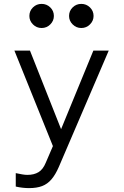

<svg xmlns="http://www.w3.org/2000/svg" viewBox="-20 -748 640 987"><path d="M129 219Q113 219 95.5 217Q78 215 61 211V142Q80 146 94.5 148.5Q109 151 121 151Q155 151 178 137Q201 123 215 89L252 3L54 -488H134L294 -84L460 -488H539L282 111Q265 150 244.5 174Q224 198 196.5 208.5Q169 219 129 219ZM194 -604Q168 -604 149.5 -622.5Q131 -641 131 -665.9Q131 -691.8 149.4 -709.9Q167.8 -728 194 -728Q220 -728 238.5 -709.9Q257 -691.8 257 -665.9Q257 -641 238.5 -622.5Q220 -604 194 -604ZM398 -604Q372 -604 353.5 -622.5Q335 -641 335 -665.9Q335 -691.8 353.4 -709.9Q371.8 -728 398 -728Q424 -728 442.5 -709.9Q461 -691.8 461 -665.9Q461 -641 442.5 -622.5Q424 -604 398 -604Z"/></svg>

Font: Red Hat Mono
Style: Regular
Weight: 300
Monospace: yes
Designer: Pentagram, MCKL
Foundry: Pentagram, MCKL
Version: Version 1.023